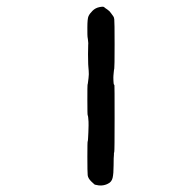

<svg xmlns="http://www.w3.org/2000/svg" viewBox="-20 -521 587 578"><path d="M325 -165Q325 -67 324 -64Q323 -61 323 -59.5Q323 -58 323 -55Q322 -49 322 -23.5Q322 2 319 14.5Q316 27 305 32Q288 41 266 35Q266 36 255.5 26Q245 16 244 6.5Q243 -3 243 -49Q243 -95 244 -95.5Q245 -96 246 -122Q247 -148 246.5 -154.5Q246 -161 245.5 -167Q245 -173 244 -174Q243 -175 243 -220Q243 -265 243.5 -265.5Q244 -266 244.5 -270Q245 -274 246.5 -286Q248 -298 247 -308Q246 -318 246 -320.5Q246 -323 245.5 -328Q245 -333 245 -357.5Q245 -382 245.5 -386Q246 -390 245.5 -394Q245 -398 244.5 -403.5Q244 -409 243.5 -410Q243 -411 243 -438Q243 -465 246.5 -472.5Q250 -480 258.5 -488.5Q267 -497 279 -499.5Q291 -502 293.5 -499.5Q296 -497 303 -492.5Q310 -488 314.5 -481Q319 -474 321 -472Q323 -470 324 -463Q325 -456 325 -387Q325 -318 324 -314.5Q323 -311 322.5 -304.5Q322 -298 321.5 -293.5Q321 -289 321.5 -278Q322 -267 323 -266.5Q324 -266 324.5 -264Q325 -262 325 -165Z"/></svg>

Font: TT2020 Style E
Style: Regular
Weight: 400
Version: Version 00.2